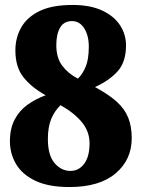

<svg xmlns="http://www.w3.org/2000/svg" viewBox="-20 -744 571 774"><path d="M260 10Q175 10 122 -15.5Q69 -41 44.5 -83Q20 -125 20 -174Q20 -226 39 -262Q58 -298 90.5 -321.5Q123 -345 164 -360Q108 -391 75 -432Q42 -473 42 -541Q42 -591 65 -632.5Q88 -674 138.5 -699Q189 -724 273 -724Q344 -724 392 -701.5Q440 -679 464 -642Q488 -605 488 -561Q488 -495 455 -457.5Q422 -420 363 -393Q417 -364 449.5 -335Q482 -306 496.5 -270.5Q511 -235 511 -187Q511 -100 446 -45Q381 10 260 10ZM294 -427Q312 -444 325 -474Q338 -504 338 -556Q338 -601 319.5 -630Q301 -659 270 -659Q238 -659 222.5 -633Q207 -607 207 -562Q207 -511 231 -479Q255 -447 294 -427ZM264 -55Q298 -55 319.5 -84Q341 -113 341 -166Q341 -214 310 -251.5Q279 -289 224 -320Q200 -297 186.5 -264.5Q173 -232 173 -184Q173 -118 200 -86.5Q227 -55 264 -55Z"/></svg>

Font: Noto Serif Armenian SemiCondensed Black
Style: Regular
Weight: 900
Width: 4
Designer: Monotype Design Team
Foundry: Monotype Imaging Inc.
Version: Version 2.008; ttfautohint (v1.8.4.7-5d5b)